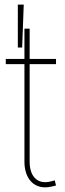

<svg xmlns="http://www.w3.org/2000/svg" viewBox="-20 -799 280 825"><path d="M85 -675.8V-545.9H4.9V-523.4H85V-104C85 -28.3 129.9 20 202.6 2.4L220.7 -2L215.3 -23.9L198.7 -19.5C142.6 -4.9 107.4 -39.1 107.4 -104V-523.4H220.7V-545.9H107.4V-675.8ZM56.6 -594.7H75.2L82 -779.3H56.6Z"/></svg>

Font: Raveo Thin
Style: Regular
Weight: 100
Designer: Jakub Foglar, Rasmus Andersson (Inter)
Foundry: Jakubfoglar.com
Version: Version 1.100;Glyphs 3.2.3 (3260)